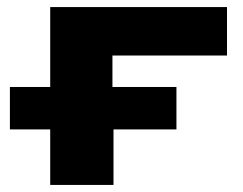

<svg xmlns="http://www.w3.org/2000/svg" viewBox="-20 -523 687 543"><path d="M122 0V-157H8V-277H122V-503H622V-366H298V-277H479V-157H301V0Z"/></svg>

Font: Nunito Sans 7pt Expanded ExtraBold
Style: Regular
Weight: 800
Width: 7
Designer: Vernon Adams
Foundry: Vernon Adams
Version: Version 3.101;gftools[0.9.27]